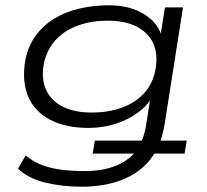

<svg xmlns="http://www.w3.org/2000/svg" viewBox="-20 -517 780 725"><path d="M288 188Q217 188 153 173Q89 158 48 120L77 70Q107 95 142 107.5Q177 120 217 124.5Q257 129 300 129Q366 129 414.5 110Q463 91 491 57L495 63H330L338 14H521L514 19Q519 6 523 -6.5Q527 -19 530 -34L550 -162H561Q541 -122 503 -93.5Q465 -65 416.5 -49.5Q368 -34 315 -34Q226 -34 167 -66Q108 -98 85 -156Q62 -214 76 -292Q87 -345 116 -384Q145 -423 187 -448Q229 -473 281.5 -485Q334 -497 391 -497Q472 -497 526.5 -462Q581 -427 593 -371H584L603 -489H671L601 -44Q598 -28 593.5 -10.5Q589 7 584 22L577 14H685L677 63H555L567 56Q530 121 458.5 154.5Q387 188 288 188ZM327 -92Q387 -92 437.5 -109.5Q488 -127 521.5 -162Q555 -197 566 -249Q584 -337 535 -388Q486 -439 386 -439Q326 -439 275.5 -421Q225 -403 191.5 -367.5Q158 -332 146 -279Q135 -222 153 -180Q171 -138 215.5 -115Q260 -92 327 -92Z"/></svg>

Font: Nunito Sans 10pt Expanded Light
Style: Italic
Weight: 300
Width: 7
Italic angle: -9°
Designer: Vernon Adams
Foundry: Vernon Adams
Version: Version 3.101;gftools[0.9.27]